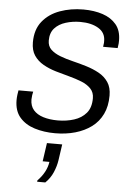

<svg xmlns="http://www.w3.org/2000/svg" viewBox="-63 -742 727 1078"><g transform="rotate(5 300.0 -203.0)"><path d="M264 10Q201 10 148.5 -6.5Q96 -23 64.5 -59.5Q33 -96 33 -157Q33 -170 35 -186.5Q37 -203 39 -212H122Q120 -206 118 -192Q116 -178 116 -168Q116 -131 136 -108Q156 -85 191.5 -74Q227 -63 273 -63Q322 -63 364.5 -76.5Q407 -90 433 -120.5Q459 -151 459 -204Q459 -237 439 -258Q419 -279 386.5 -292Q354 -305 316 -315Q278 -325 239 -336.5Q200 -348 167.5 -366.5Q135 -385 115.5 -414Q96 -443 96 -488Q96 -560 133 -606Q170 -652 231 -674Q292 -696 363 -696Q424 -696 472 -680Q520 -664 548.5 -630Q577 -596 577 -540Q577 -533 576.5 -523.5Q576 -514 573 -497H491Q494 -514 494 -520V-530Q494 -577 454 -601Q414 -625 352 -625Q309 -625 270 -613Q231 -601 207.5 -575Q184 -549 184 -506Q184 -474 204 -455Q224 -436 256.5 -423.5Q289 -411 328.5 -401.5Q368 -392 407 -380Q446 -368 478.5 -350Q511 -332 531 -302.5Q551 -273 551 -227Q551 -167 529.5 -122.5Q508 -78 469 -49Q430 -20 377.5 -5Q325 10 264 10ZM188 290 189 282Q213 258 228 230Q243 202 247 173H209L224 69H310L297 159Q292 193 277 228Q262 263 234 290Z"/></g></svg>

Font: Chivo Mono Medium Light
Style: Italic
Weight: 300
Italic angle: -8.05°
Monospace: yes
Version: Version 1.008